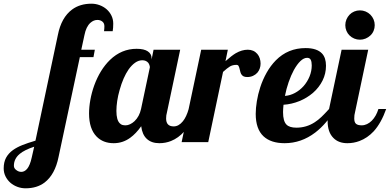

<svg xmlns="http://www.w3.org/2000/svg" viewBox="-228 -769 2110 1039"><path d="M-171.4 220.2Q-188.5 205.1 -198.2 185.3Q-208 165.5 -208 142.1Q-208 108.4 -195.1 84.5Q-182.1 60.5 -157.7 43Q-136.2 27.8 -107.7 16.4Q-79.1 4.9 -36.1 -7.8L85 -579.1Q103.5 -674.3 162.6 -717.8Q205.1 -749 267.1 -749Q289.6 -749 310.8 -741.2Q332 -733.4 348.6 -719.2Q365.7 -704.1 375.2 -684.3Q384.8 -664.6 384.8 -641.1Q384.8 -617.7 381.8 -600.1H335Q336.9 -615.2 336.9 -627Q336.9 -643.6 325.9 -652.3Q314.9 -661.1 298.8 -661.1Q278.8 -661.1 261.2 -645.5Q237.8 -624.5 229 -579.1L211.9 -500H285.2L277.8 -460H204.1L88.9 80.1Q69.8 175.3 13.2 218.8Q-28.3 250 -89.8 250Q-112.3 250 -133.5 242.2Q-154.8 234.4 -171.4 220.2ZM-81.1 144.5Q-65.4 125.5 -56.2 83L-43 24.9Q-96.2 42.5 -121.6 64Q-152.8 90.3 -152.8 127.9Q-152.8 141.1 -141.6 149.9Q-128.4 161.1 -112.8 161.1Q-95.2 161.1 -81.1 144.5Z M294.9 -29.8Q253.9 -71.8 253.9 -154.8Q253.9 -189.9 261 -229Q268.1 -268.1 281.7 -306.2Q313 -392.1 367.2 -444.8Q429.7 -504.9 511.2 -504.9Q551.8 -504.9 572 -491Q592.3 -477.1 592.3 -454.1V-446.8L603 -500H747.1L675.3 -160.2Q670.9 -145.5 670.9 -127.9Q670.9 -85 711.9 -85Q739.3 -85 761.7 -112.8Q780.8 -136.2 793 -179.2H835Q808.1 -103 770 -58.6Q737.8 -22 697.3 -5.9Q667.5 5.9 634.3 5.9Q591.8 5.9 566.7 -17.3Q541.5 -40.5 536.1 -85.9Q507.8 -45.9 476.6 -23.4Q436.5 5.9 387.2 5.9Q330.1 5.9 294.9 -29.8ZM500 -113.3Q526.4 -138.7 535.2 -179.2L583 -404.8Q583 -409.7 580.8 -416.3Q578.6 -422.9 574.7 -428.7Q563 -442.9 542 -442.9Q522 -442.9 503.2 -429.7Q484.4 -416.5 467.8 -393.1Q438.5 -350.6 419.4 -282.2Q410.6 -252 406.2 -222.4Q401.9 -192.9 401.9 -168.9Q401.9 -119.1 420.4 -101.6Q426.8 -94.7 434.6 -92.8Q442.4 -90.8 452.1 -90.8Q463.4 -90.8 475.8 -96.7Q488.3 -102.5 500 -113.3Z M860.8 -500H1004.9L992.2 -438Q1026.4 -468.3 1047.9 -481Q1081.1 -500 1112.8 -500Q1145 -500 1164.6 -477.1Q1173.3 -466.8 1177.7 -453.4Q1182.1 -439.9 1182.1 -424.8Q1182.1 -411.1 1177.7 -398.4Q1173.3 -385.7 1164.6 -375.5Q1154.8 -364.7 1140.9 -358.4Q1127 -352.1 1109.9 -352.1Q1096.7 -352.1 1088.9 -356.4Q1081.1 -360.8 1076.7 -369.1Q1072.8 -377.4 1071.3 -385.3Q1066.9 -406.2 1062.5 -413.1Q1059.1 -418 1051.8 -418Q1030.8 -418 1016.1 -409.2Q1001.5 -400.4 979 -379.9L898.9 0H754.9Z M1198.2 -31.2Q1155.8 -70.8 1155.8 -152.8Q1155.8 -183.6 1161.9 -221.2Q1168 -258.8 1180.2 -296.4Q1193.8 -338.4 1215.1 -376Q1236.3 -413.6 1264.6 -442.4Q1330.1 -508.8 1425.8 -508.8Q1486.8 -508.8 1514.6 -479.5Q1536.1 -456.5 1536.1 -413.1Q1536.1 -370.6 1517.6 -333.3Q1499 -295.9 1466.3 -267.1Q1433.6 -238.8 1392.1 -221.9Q1350.6 -205.1 1306.2 -202.1Q1303.7 -176.8 1303.7 -162.1Q1303.7 -113.3 1322.3 -94.7Q1338.4 -78.1 1376 -78.1Q1430.2 -78.1 1475.1 -107.4Q1494.1 -119.6 1511.7 -136.5Q1529.3 -153.3 1552.7 -179.2H1586.9Q1539.6 -99.1 1478 -51.8Q1402.3 5.9 1312 5.9Q1238.3 5.9 1198.2 -31.2ZM1415 -303.2Q1435.5 -326.7 1447.3 -355.7Q1459 -384.8 1459 -415Q1459 -435.1 1453.4 -445.6Q1447.8 -456.1 1434.1 -456.1Q1416 -456.1 1397.7 -438.5Q1379.4 -420.9 1362.3 -390.1Q1346.7 -361.3 1334 -324.7Q1321.3 -288.1 1314 -250Q1341.8 -252 1368.2 -266.1Q1394.5 -280.3 1415 -303.2Z M1663.6 -577.1Q1652.8 -587.4 1646.7 -602.1Q1640.6 -616.7 1640.6 -632.8Q1640.6 -648.9 1646.7 -663.6Q1652.8 -678.2 1663.6 -689.5Q1674.3 -700.7 1689 -706.8Q1703.6 -712.9 1719.7 -712.9Q1735.8 -712.9 1750.5 -706.8Q1765.1 -700.7 1776.4 -689.5Q1787.6 -678.2 1793.7 -663.6Q1799.8 -648.9 1799.8 -632.8Q1799.8 -616.7 1793.7 -602.1Q1787.6 -587.4 1776.4 -577.1Q1765.1 -566.4 1750.5 -560.3Q1735.8 -554.2 1719.7 -554.2Q1703.6 -554.2 1689 -560.3Q1674.3 -566.4 1663.6 -577.1ZM1576.2 -22.5Q1544.9 -53.7 1544.9 -113.8Q1544.9 -142.1 1552.7 -179.2L1620.6 -500H1764.6L1692.9 -160.2Q1689 -147.5 1689 -127.9Q1689 -107.4 1698.5 -99.1Q1708 -90.8 1729.5 -90.8Q1744.1 -90.8 1758.1 -97.4Q1772 -104 1783.7 -115.7Q1807.6 -139.6 1819.8 -179.2H1861.8Q1835 -103.5 1794.4 -58.6Q1760.3 -22 1717.3 -5.9Q1686 5.9 1651.9 5.9Q1604 5.9 1576.2 -22.5Z"/></svg>

Font: Pattaya
Style: Regular
Weight: 400
Designer: Pablo Impallari / Thai characters Designed by Thanarat Vachiruckul and Suppakit Chalermlarp
Foundry: Pablo Impallari
Version: Version 1.007;September 16, 2023;FontCreator 15.0.0.2934 64-